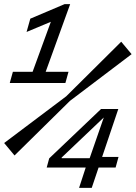

<svg xmlns="http://www.w3.org/2000/svg" viewBox="-20 -675 654 925"><path d="M393 132H205L217 88L467 -150H550L472 81H551L537 132H455L422 230H361ZM412 87 480 -109 277 84V87ZM614 -414 317 -189 50 74 0 14 299 -211 564 -474ZM295 -275H27L42 -329H137L225 -570L108 -521L126 -585L291 -655H318L200 -329H310Z"/></svg>

Font: Intel One Mono
Style: Italic
Weight: 400
Italic angle: -16°
Monospace: yes
Designer: Fred Shallcrass
Foundry: Frere-Jones Type LLC
Version: Version 1.400;hotconv 1.1.0;makeotfexe 2.6.0;FJTRelease1.4